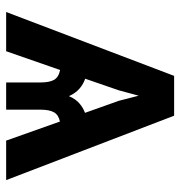

<svg xmlns="http://www.w3.org/2000/svg" viewBox="-1 -585 586 624"><g transform="rotate(90 292.0 -273.0)"><path d="M437 0 375 -174.8Q353.5 -170.4 345 -155.5Q336.4 -140.6 336.4 -111.3V0H248V-111.3Q248 -141.1 239.3 -156Q230.5 -170.9 207.5 -175.3L146.5 0H19L226.6 -545.9H356L565.4 0ZM235.8 -256.8Q253.4 -251 268.1 -238.3Q282.7 -225.6 292.5 -204.1Q301.3 -225.1 315.4 -237.5Q329.6 -250 346.7 -256.3L307.6 -366.2L291 -430.7L273.4 -365.7Z"/></g></svg>

Font: Inter-SemiBold
Style: Regular
Weight: 600
Designer: Rasmus Andersson
Foundry: rsms
Version: Version 4.000;git-a52131595